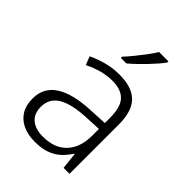

<svg xmlns="http://www.w3.org/2000/svg" viewBox="-224 -870 984 984"><g transform="rotate(45 268.0 -378.0)"><path d="M276 -541Q366 -541 410 -497.5Q454 -454 454 -358V0H411L401 -90H398Q379 -60 354.5 -37.5Q330 -15 295.5 -2.5Q261 10 212 10Q161 10 124 -7.5Q87 -25 67 -58Q47 -91 47 -139Q47 -219 112 -260.5Q177 -302 301 -307L398 -312V-349Q398 -428 366.5 -460.5Q335 -493 274 -493Q233 -493 195 -482.5Q157 -472 119 -453L101 -499Q139 -517 183.5 -529Q228 -541 276 -541ZM308 -265Q207 -260 157 -229.5Q107 -199 107 -139Q107 -90 137.5 -64Q168 -38 222 -38Q306 -38 351.5 -85.5Q397 -133 398 -217V-269ZM405 -758Q394 -742 377 -722.5Q360 -703 340 -682Q320 -661 299.5 -641.5Q279 -622 260 -606H220V-615Q239 -635 261 -662Q283 -689 304 -717Q325 -745 337 -766H405Z"/></g></svg>

Font: Noto Sans Hebrew Light
Style: Regular
Weight: 300
Designer: Monotype Design Team
Foundry: Monotype Imaging Inc.
Version: Version 2.003